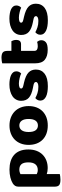

<svg xmlns="http://www.w3.org/2000/svg" viewBox="858 -1507 836 2592"><g transform="rotate(-90 1276.0 -211.0)"><path d="M303 15Q279 15 259 11.5Q239 8 222 2V178Q211 181 190.5 184Q170 187 146 187Q96 187 74 170.5Q52 154 52 107V-380Q52 -407 63.5 -425Q75 -443 95 -456Q126 -476 174.5 -488.5Q223 -501 283 -501Q343 -501 393 -486Q443 -471 479 -440Q515 -409 534.5 -361Q554 -313 554 -246Q554 -182 535 -133.5Q516 -85 482 -52Q448 -19 402.5 -2Q357 15 303 15ZM277 -119Q327 -119 353.5 -151Q380 -183 380 -246Q380 -310 355.5 -339Q331 -368 283 -368Q264 -368 248 -363.5Q232 -359 221 -353V-133Q233 -127 247 -123Q261 -119 277 -119Z M1140 -243Q1140 -183 1121.5 -135Q1103 -87 1068.5 -53.5Q1034 -20 986 -2Q938 16 878 16Q818 16 770 -1.5Q722 -19 687.5 -52.5Q653 -86 634.5 -134Q616 -182 616 -243Q616 -302 635 -350Q654 -398 688.5 -431.5Q723 -465 771 -483Q819 -501 878 -501Q937 -501 985 -482.5Q1033 -464 1067.5 -430.5Q1102 -397 1121 -349Q1140 -301 1140 -243ZM878 -368Q836 -368 813 -335.5Q790 -303 790 -243Q790 -180 813 -148.5Q836 -117 878 -117Q920 -117 943 -149Q966 -181 966 -243Q966 -303 943 -335.5Q920 -368 878 -368Z M1633 -145Q1633 -69 1576 -26Q1519 17 1408 17Q1366 17 1330 11Q1294 5 1268.5 -7.5Q1243 -20 1228.5 -39Q1214 -58 1214 -84Q1214 -108 1224 -124.5Q1234 -141 1248 -152Q1277 -136 1314.5 -123.5Q1352 -111 1401 -111Q1432 -111 1448.5 -120Q1465 -129 1465 -144Q1465 -158 1453 -166Q1441 -174 1413 -179L1383 -185Q1296 -202 1253.5 -238.5Q1211 -275 1211 -343Q1211 -380 1227 -410Q1243 -440 1272 -460Q1301 -480 1341.5 -491Q1382 -502 1431 -502Q1468 -502 1500.5 -496.5Q1533 -491 1557 -480Q1581 -469 1595 -451.5Q1609 -434 1609 -410Q1609 -387 1600.5 -370.5Q1592 -354 1579 -343Q1571 -348 1555 -353.5Q1539 -359 1520 -363.5Q1501 -368 1481.5 -371Q1462 -374 1446 -374Q1413 -374 1395 -366.5Q1377 -359 1377 -343Q1377 -332 1387 -325Q1397 -318 1425 -312L1456 -305Q1552 -283 1592.5 -244.5Q1633 -206 1633 -145Z M1900 15Q1812 15 1764.5 -25Q1717 -65 1717 -155V-599Q1728 -602 1748.5 -605.5Q1769 -609 1792 -609Q1841 -609 1863 -592Q1885 -575 1885 -529V-475H2016Q2022 -464 2027.5 -447.5Q2033 -431 2033 -411Q2033 -376 2017.5 -360.5Q2002 -345 1976 -345H1885V-167Q1885 -141 1901.5 -130Q1918 -119 1948 -119Q1963 -119 1979 -121.5Q1995 -124 2007 -128Q2016 -117 2022.5 -103.5Q2029 -90 2029 -71Q2029 -33 2000.5 -9Q1972 15 1900 15Z M2522 -145Q2522 -69 2465 -26Q2408 17 2297 17Q2255 17 2219 11Q2183 5 2157.5 -7.5Q2132 -20 2117.5 -39Q2103 -58 2103 -84Q2103 -108 2113 -124.5Q2123 -141 2137 -152Q2166 -136 2203.5 -123.5Q2241 -111 2290 -111Q2321 -111 2337.5 -120Q2354 -129 2354 -144Q2354 -158 2342 -166Q2330 -174 2302 -179L2272 -185Q2185 -202 2142.5 -238.5Q2100 -275 2100 -343Q2100 -380 2116 -410Q2132 -440 2161 -460Q2190 -480 2230.5 -491Q2271 -502 2320 -502Q2357 -502 2389.5 -496.5Q2422 -491 2446 -480Q2470 -469 2484 -451.5Q2498 -434 2498 -410Q2498 -387 2489.5 -370.5Q2481 -354 2468 -343Q2460 -348 2444 -353.5Q2428 -359 2409 -363.5Q2390 -368 2370.5 -371Q2351 -374 2335 -374Q2302 -374 2284 -366.5Q2266 -359 2266 -343Q2266 -332 2276 -325Q2286 -318 2314 -312L2345 -305Q2441 -283 2481.5 -244.5Q2522 -206 2522 -145Z"/></g></svg>

Font: Baloo Bhaina 2 ExtraBold
Style: Regular
Weight: 800
Designer: Yesha Goshar, Manish Minz, Shuchita Grover and Ek Type
Foundry: Ek Type
Version: Version 1.640;hotconv 1.0.111;makeotfexe 2.5.65597; ttfautoh